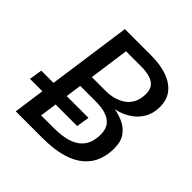

<svg xmlns="http://www.w3.org/2000/svg" viewBox="-182 -833 978 978"><g transform="rotate(45 307.0 -344.5)"><path d="M109.5 -238.3H358.9L347.9 -168.1H7.9L18.9 -238.3ZM170.5 -689.1H360.7Q424 -689.1 472.6 -672.6Q521.3 -656.1 549.3 -622.1Q577.4 -588.1 577.4 -535Q577.4 -487 555.9 -451.5Q534.4 -416 499.4 -394.5Q464.4 -373 423.4 -364Q459.4 -358 490.9 -342.5Q522.4 -327 542.4 -298Q562.4 -269 562.4 -220Q562.4 -175 547.4 -135Q532.4 -95 497.8 -64.5Q463.3 -34 406.2 -17Q349.1 0 264 0H73.5ZM363.7 -613.4H254.4L179.6 -76.7H268.1Q325.9 -76.7 363.8 -87.6Q401.6 -98.6 423.5 -118.5Q445.4 -138.5 454.4 -164.9Q463.4 -191.3 463.4 -222.2Q463.4 -262 444.9 -283.9Q426.5 -305.8 396.1 -314.8Q365.8 -323.7 327.9 -323.7H199.5L209.6 -397.3H324.9Q355.9 -397.3 383.8 -405.3Q411.8 -413.3 433.6 -429.2Q455.5 -445.2 467.9 -470.6Q480.3 -496 480.3 -531.8Q480.3 -565.6 463.9 -583Q447.5 -600.5 421.1 -606.9Q394.7 -613.4 363.7 -613.4Z"/></g></svg>

Font: Fira Sans Variable
Style: Italic
Weight: 397
Italic angle: -8°
Designer: Carrois Corporate & Edenspiekermann AG
Foundry: Carrois Corporate GbR & Edenspiekermann AG
Version: Version 4.202